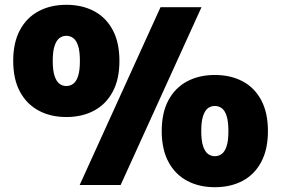

<svg xmlns="http://www.w3.org/2000/svg" viewBox="-20 -770 1170 799"><path d="M311.5 0 648 -740H818.5L482 0ZM256 -283Q190.5 -283 140.8 -309.8Q91 -336.5 63 -388.5Q35 -440.5 35 -516.5Q35 -593 63 -645Q91 -697 140.8 -723.5Q190.5 -750 256 -750Q322 -750 371.8 -723.5Q421.5 -697 449.2 -645Q477 -593 477 -516.5Q477 -440.5 449.2 -388.5Q421.5 -336.5 371.8 -309.8Q322 -283 256 -283ZM256 -412Q272.5 -412 285.2 -421.8Q298 -431.5 305.2 -454.2Q312.5 -477 312.5 -516.5Q312.5 -556 305.2 -578.8Q298 -601.5 285.2 -611.2Q272.5 -621 256 -621Q239.5 -621 227 -611.2Q214.5 -601.5 207 -578.8Q199.5 -556 199.5 -516.5Q199.5 -477 207 -454.2Q214.5 -431.5 227 -421.8Q239.5 -412 256 -412ZM874 9Q808.5 9 758.8 -17.5Q709 -44 681 -96.2Q653 -148.5 653 -224.5Q653 -301 681 -353Q709 -405 758.8 -431.5Q808.5 -458 874 -458Q940 -458 989.8 -431.5Q1039.5 -405 1067.2 -353Q1095 -301 1095 -224.5Q1095 -148.5 1067.2 -96.2Q1039.5 -44 989.8 -17.5Q940 9 874 9ZM874 -120Q890.5 -120 903.2 -129.8Q916 -139.5 923.2 -162.2Q930.5 -185 930.5 -224.5Q930.5 -264 923.2 -287Q916 -310 903.2 -319.5Q890.5 -329 874 -329Q857.5 -329 845 -319.5Q832.5 -310 825 -287Q817.5 -264 817.5 -224.5Q817.5 -185 825 -162.2Q832.5 -139.5 845 -129.8Q857.5 -120 874 -120Z"/></svg>

Font: Encode Sans SC Black
Style: Regular
Weight: 900
Version: Version 3.002